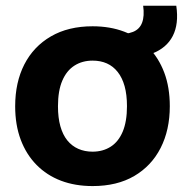

<svg xmlns="http://www.w3.org/2000/svg" viewBox="-20 -637 645 667"><path d="M301.7 9.4Q241 9.4 191.9 -9.2Q142.7 -27.9 107 -64.1Q71.3 -100.3 52 -151.6Q32.7 -203 32.7 -267.7Q32.7 -351 64.6 -413.3Q96.6 -475.6 156.9 -510.6Q217.3 -545.7 301.7 -545.7Q362.1 -545.7 411.3 -527.1Q460.4 -508.4 495.9 -472.2Q531.3 -436 550.6 -384.9Q569.9 -333.7 569.9 -268Q569.9 -185.7 538.1 -123.2Q506.3 -60.7 446.4 -25.6Q386.6 9.4 301.7 9.4ZM301.4 -110.1Q337.4 -110.1 364.5 -127.4Q391.6 -144.7 406.4 -179.9Q421.1 -215.1 421.1 -268Q421.1 -307.9 412.9 -337.5Q404.6 -367.1 388.8 -387.1Q373 -407 351.2 -416.7Q329.4 -426.4 301.7 -426.4Q265.7 -426.4 238.5 -409Q211.3 -391.6 196.4 -356.7Q181.4 -321.9 181.4 -267.7Q181.4 -228.1 189.7 -198.5Q198 -168.9 213.9 -149.2Q229.9 -129.6 252.1 -119.9Q274.4 -110.1 301.4 -110.1ZM380.3 -436.6V-519.1Q419 -517 442 -526.2Q465 -535.4 473.6 -558.2Q482.3 -581 477.3 -617.1H592.4Q601.7 -553.7 580.1 -511.9Q558.6 -470.1 508.4 -450.9Q458.3 -431.6 380.3 -436.6Z"/></svg>

Font: Mona Sans ExtraLight
Style: Regular
Weight: 200
Designer: Deni Anggara
Foundry: GitHub
Version: Version 2.000